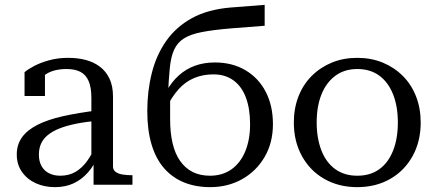

<svg xmlns="http://www.w3.org/2000/svg" viewBox="-20 -760 1794 790"><path d="M384 -306 383 -263Q333 -259 293.5 -251Q254 -243 225 -231.5Q196 -220 177 -204.5Q158 -189 149 -169Q140 -149 140 -124Q140 -96 151 -76.5Q162 -57 182 -47Q202 -37 228 -37Q264 -37 291 -53Q318 -69 338.5 -97.5Q359 -126 375 -164L383 -119Q368 -80 342 -50.5Q316 -21 282.5 -5.5Q249 10 206 10Q163 10 127.5 -6Q92 -22 70.5 -52.5Q49 -83 49 -124Q49 -165 70.5 -195Q92 -225 134.5 -246.5Q177 -268 239.5 -282Q302 -296 384 -306ZM365 0V-104H356V-356Q356 -401 344.5 -427Q333 -453 310.5 -464.5Q288 -476 254 -476Q202 -476 169.5 -455Q137 -434 117 -404Q117 -419 120.5 -430.5Q124 -442 130.5 -450.5Q137 -459 146 -464Q155 -469 165 -471V-365H81V-463Q95 -475 120.5 -488.5Q146 -502 182 -512Q218 -522 261 -522Q299 -522 332 -513.5Q365 -505 390.5 -486Q416 -467 430.5 -436.5Q445 -406 445 -362V-75Q445 -61 455.5 -53Q466 -45 484 -42Q502 -39 524 -39H525V0Z M928 -729 1069 -740V-654L928 -643Q857 -637 810.5 -628Q764 -619 737 -602Q710 -585 696.5 -555.5Q683 -526 678.5 -479Q674 -432 671 -364L680 -365Q680 -346 680 -330.5Q680 -315 680 -300.5Q680 -286 680 -270Q680 -214 690 -171Q700 -128 721 -98Q742 -68 772.5 -52.5Q803 -37 844 -37Q895 -37 932 -63Q969 -89 989 -137Q1009 -185 1009 -249Q1009 -312 992 -358Q975 -404 941 -429Q907 -454 858 -454Q815 -454 779 -439Q743 -424 715 -393Q687 -362 664 -315V-383Q686 -423 715.5 -449.5Q745 -476 782 -489.5Q819 -503 864 -503Q936 -503 990 -471Q1044 -439 1073.5 -382Q1103 -325 1103 -249Q1103 -173 1069 -114.5Q1035 -56 976.5 -23Q918 10 845 10Q785 10 737 -9.5Q689 -29 655 -68Q621 -107 603.5 -166Q586 -225 586 -303Q586 -385 604.5 -459Q623 -533 663.5 -591Q704 -649 769 -685Q834 -721 928 -729Z M1711 -256Q1711 -178 1677.5 -117.5Q1644 -57 1585 -23.5Q1526 10 1450 10Q1374 10 1315 -23.5Q1256 -57 1222.5 -117.5Q1189 -178 1189 -256Q1189 -314 1208 -363Q1227 -412 1262.5 -447.5Q1298 -483 1345.5 -502.5Q1393 -522 1450 -522Q1507 -522 1554.5 -502.5Q1602 -483 1637.5 -447.5Q1673 -412 1692 -363Q1711 -314 1711 -256ZM1283 -256Q1283 -191 1302.5 -141Q1322 -91 1359.5 -64Q1397 -37 1450 -37Q1504 -37 1541 -64Q1578 -91 1597.5 -140.5Q1617 -190 1617 -256Q1617 -322 1597.5 -371.5Q1578 -421 1541 -448.5Q1504 -476 1450 -476Q1397 -476 1359.5 -448Q1322 -420 1302.5 -371Q1283 -322 1283 -256Z"/></svg>

Font: Roboto Serif 72pt
Style: Regular
Weight: 400
Designer: Greg Gazdowicz
Foundry: Commercial Type
Version: Version 1.008